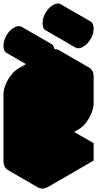

<svg xmlns="http://www.w3.org/2000/svg" viewBox="-63 -1034 603 1105"><path d="M217 -540 390 -640Q424 -660 450 -645Q476 -630 476 -590V-440Q476 -414 464 -384Q452 -354 432.5 -328.5Q413 -303 390 -290L303 -240Q269 -220 243 -235Q217 -250 217 -290V-60L476 -210V-110L217 40Q182 60 156 45Q130 30 130 -10V-390Q130 -417 142 -446.5Q154 -476 174 -501.5Q194 -527 217 -540ZM390 -540 217 -440V-290L390 -390ZM191 -635Q164 -620 147 -630Q130 -640 130 -670Q130 -700 147 -730Q164 -760 191 -775Q217 -790 234 -780Q251 -770 251 -740Q251 -710 234 -680Q217 -650 191 -635ZM416 -765Q389 -750 372 -760Q355 -770 355 -800Q355 -830 372 -860Q389 -890 416 -905Q442 -920 459 -910Q476 -900 476 -870Q476 -840 459 -810Q442 -780 416 -765ZM476 -210 217 -60 43 -160 303 -310ZM390 -540V-390L217 -490V-640ZM459 -910Q442 -920 416 -905Q389 -890 372 -860Q355 -830 355 -800Q355 -770 372 -760L199 -860Q182 -870 182 -900Q182 -930 199 -960Q216 -990 242 -1005Q269 -1020 286 -1010ZM217 -290Q217 -250 243 -235L69 -335Q43 -350 43 -390ZM390 -390 217 -290 43 -390 217 -490ZM450 -645Q424 -660 390 -640L217 -540Q194 -527 174 -501.5Q154 -476 142 -446.5Q130 -417 130 -390V-10Q130 30 156 45L-17 -55Q-43 -70 -43 -110V-490Q-43 -517 -31 -546.5Q-19 -576 0.7 -601.5Q20.4 -627 43 -640L217 -740Q251.4 -760 277 -745ZM234 -780Q217 -790 191 -775Q164 -760 147 -730Q130 -700 130 -670Q130 -640 147 -630L-26 -730Q-43 -740 -43 -770Q-43 -800 -26 -830Q-9 -860 17.4 -875Q43.8 -890 61 -880Z"/></svg>

Font: Nabla Normal
Style: Regular
Weight: 400
Designer: Arthur Reinders Folmer
Version: Version 1.000